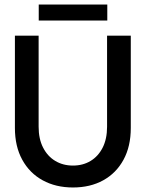

<svg xmlns="http://www.w3.org/2000/svg" viewBox="-20 -818 666 850"><path d="M454 -660H559V-251.5Q559 -170 526.8 -110.8Q494.5 -51.5 437 -19.8Q379.5 12 303 12Q227 12 169 -19.8Q111 -51.5 78.5 -110.8Q46 -170 46 -251.5V-660H151V-257Q151 -203 170.8 -164.5Q190.5 -126 224.8 -105.5Q259 -85 303 -85Q347 -85 381 -105.5Q415 -126 434.5 -164.5Q454 -203 454 -257ZM151.5 -727V-798H455V-727Z"/></svg>

Font: League Spartan Medium
Style: Regular
Weight: 500
Foundry: The League of Moveable Type
Version: Version 2.002